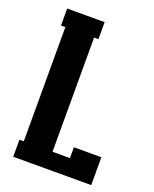

<svg xmlns="http://www.w3.org/2000/svg" viewBox="-130 -754 663 828"><g transform="rotate(20 201.5 -340.0)"><path d="M391.1 0H33.2V-78.1H53.2V-602.1H33.2V-680.2H205.1V-602.1H185.1V-78.1H265.1V-127.9H391.1Z"/></g></svg>

Font: Margherita Black
Style: Regular
Weight: 900
Designer: James Puckett
Foundry: Dunwich Type Founders
Version: Version 1.008;hotconv 1.0.109;makeotfexe 2.5.65596